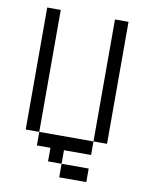

<svg xmlns="http://www.w3.org/2000/svg" viewBox="-84 -686 669 872"><g transform="rotate(10 250.0 -250.0)"><path d="M375 125V62.5H250V125ZM250 62.5V0H375V-62.5H125V0H187.5V62.5ZM125 -62.5V-625H62.5V-62.5ZM375 -62.5H437.5V-625H375Z"/></g></svg>

Font: Unifont
Style: Regular
Weight: 500
Version: Version 13.0.05